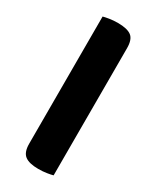

<svg xmlns="http://www.w3.org/2000/svg" viewBox="-176 -711 626 770"><g transform="rotate(30 137.5 -326.5)"><path d="M63.2 -264 211.6 -261.1V-1.2Q202.1 1.5 184.1 4.4Q166.1 7.3 145 7.3Q102.7 7.3 83 -7.7Q63.2 -22.6 63.2 -62.2ZM211.6 -184.4 63.2 -187V-651Q72.8 -653.8 90.9 -656.7Q109 -659.6 129.9 -659.6Q173.2 -659.6 192.4 -645Q211.6 -630.4 211.6 -590.1Z"/></g></svg>

Font: Baloo Bhaijaan 2
Style: Regular
Weight: 400
Designer: Sanskriti Dholi, Noopur Datye and Ek Type
Foundry: Ek Type
Version: Version 1.701